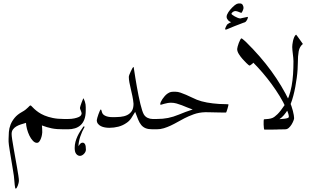

<svg xmlns="http://www.w3.org/2000/svg" viewBox="-20 -765 1856 1136"><path d="M357.9 0Q336.4 0 319.3 -1.2Q302.2 -2.4 287.1 -5.4Q272 -8.3 257.8 -12.7Q243.7 -17.1 228 -22.9Q229 -14.6 229.5 -3.7Q230 7.3 230 18.1Q230 22 228.3 32.2Q226.6 42.5 222.7 53.2Q218.8 64 212.9 72Q207 80.1 198.2 80.1Q186 80.1 174.3 67.6Q162.6 55.2 153.8 36.9Q145 18.6 139.6 -2Q134.3 -22.5 133.8 -38.1Q118.7 -33.7 103.3 -28.8Q87.9 -23.9 75.9 -16.6Q64 -9.3 56.4 1.2Q48.8 11.7 48.8 27.8Q48.8 38.1 52 59.8Q55.2 81.5 60.1 109.1Q64.9 136.7 70.3 167Q75.7 197.3 80.6 224.6Q85.4 252 88.6 273.2Q91.8 294.4 91.8 303.2Q91.8 310.1 89.8 318.4Q87.9 326.7 85 334Q82 341.3 78.9 346.2Q75.7 351.1 73.2 351.1Q70.8 351.1 69.6 345.2Q68.4 339.4 67.1 329.1Q65.9 318.8 64.9 304.9Q64 291 62 274.9Q60.5 266.1 57.9 249Q55.2 231.9 51.8 211.4Q48.3 190.9 44.7 168.7Q41 146.5 37.8 127.2Q34.7 107.9 32.7 93.3Q30.8 78.6 30.8 73.2V56.2Q30.8 37.1 32.5 15.6Q34.2 -5.9 42.2 -26.9Q50.3 -47.9 66.4 -67.6Q82.5 -87.4 110.8 -103Q123.5 -109.9 131.8 -116.7Q140.1 -123.5 145.5 -128.9Q150.9 -134.3 154.3 -137.7Q157.7 -141.1 160.2 -141.1Q163.1 -141.1 168.2 -135.3Q173.3 -129.4 183.1 -120.4Q192.9 -111.3 207.3 -101.1Q221.7 -90.8 242.9 -81.8Q264.2 -72.8 292.5 -66.9Q320.8 -61 357.9 -61H376Q394.5 -61 403.6 -51.5Q412.6 -42 412.6 -30.8Q412.6 -19.5 403.6 -9.8Q394.5 0 376 0Z M487.3 -110.8Q487.3 -80.1 479.2 -58.8Q471.2 -37.6 457 -24.7Q442.9 -11.7 423.8 -5.9Q404.8 0 382.3 0H364.3Q345.7 0 336.7 -9.8Q327.6 -19.5 327.6 -30.8Q327.6 -42 336.7 -51.5Q345.7 -61 364.3 -61H382.3Q403.3 -61 419.7 -64.5Q436 -67.9 447.3 -73.2Q457.5 -78.6 460.2 -84.7Q462.9 -90.8 462.9 -94.2Q462.9 -97.2 461.4 -101.6Q460 -106 458 -110.6Q456.1 -115.2 454.6 -119.4Q453.1 -123.5 453.1 -126Q453.1 -129.4 455.8 -138.2Q458.5 -147 462.2 -156.7Q465.8 -166.5 469.2 -174.6Q472.7 -182.6 474.1 -184.1Q479.5 -172.4 482.2 -163.8Q484.9 -155.3 486.1 -147.5Q487.3 -139.6 487.3 -131.1Q487.3 -122.6 487.3 -110.8ZM488.3 120.1Q488.3 127.4 484.9 134Q481.4 140.6 476.3 145.8Q471.2 150.9 465.1 154.1Q459 157.2 453.1 157.2Q440.9 157.2 431.4 146.2Q421.9 135.3 421.9 110.8Q421.9 91.3 426.5 74Q431.2 56.6 438.5 41Q445.8 25.4 455.1 11Q464.4 -3.4 474.1 -17.1Q478.5 -16.6 480 -15.6L481 -15.1Q473.1 -1.5 466.3 13.7Q459.5 28.8 454.6 43.9Q449.7 59.1 447 73.5Q444.3 87.9 444.3 100.1Q450.2 90.3 455.6 84.7Q460.9 79.1 469.2 79.1Q477.5 79.1 482.9 88.1Q488.3 97.2 488.3 120.1Z M882.8 0Q857.4 0 841.8 -6.3Q826.2 -12.7 815.7 -25.4Q805.2 -38.1 797.4 -57.4Q789.6 -76.7 779.8 -103Q767.1 -81.1 755.9 -64.7Q744.6 -48.3 729 -38.1Q707 -22.5 680.7 -15.6Q654.3 -8.8 627 -8.8Q614.3 -8.8 601.1 -11Q587.9 -13.2 577.1 -18.6Q566.4 -23.9 559.6 -32.7Q552.7 -41.5 552.7 -54.2Q552.7 -57.6 555.7 -67.9Q558.6 -78.1 562.5 -89.1Q566.4 -100.1 570.3 -108.6Q574.2 -117.2 576.2 -117.2Q577.6 -117.2 578.9 -115Q580.1 -112.8 580.8 -109.9Q581.5 -106.9 582.5 -104Q583.5 -101.1 584 -99.1Q585.4 -94.7 589.1 -90.1Q592.8 -85.4 600.1 -81.3Q607.4 -77.1 619.1 -74.5Q630.9 -71.8 647.9 -71.8Q670.4 -71.8 692.4 -73.7Q714.4 -75.7 731.4 -83.7Q748.5 -91.8 759.3 -107.4Q770 -123 770 -150.9Q768.1 -173.8 763.4 -196Q758.8 -218.3 753.9 -238.8Q749 -259.3 745.6 -277.3Q742.2 -295.4 742.2 -310.1Q742.2 -314.5 745.8 -324Q749.5 -333.5 754.2 -343.5Q758.8 -353.5 762.9 -360.8Q767.1 -368.2 768.1 -368.2Q771 -368.2 771.5 -365.7Q772 -363.3 772.9 -355Q776.4 -331.1 780.8 -304.2Q785.2 -277.3 790 -250.2Q794.9 -223.1 800 -197.5Q805.2 -171.9 810.5 -150.1Q815.9 -128.4 821 -112.3Q826.2 -96.2 831.1 -87.9Q839.4 -74.2 853.5 -67.6Q867.7 -61 882.8 -61H900.9Q919.4 -61 928.5 -51.5Q937.5 -42 937.5 -30.8Q937.5 -19.5 928.5 -9.8Q919.4 0 900.9 0Z M1332 -147Q1332 -145.5 1330.3 -137.9Q1328.6 -130.4 1325.9 -121.6Q1323.2 -112.8 1320.8 -106Q1318.4 -99.1 1316.9 -99.1Q1301.8 -99.1 1283.9 -99.4Q1266.1 -99.6 1249 -100.1Q1231.9 -100.6 1217.5 -100.8Q1203.1 -101.1 1194.8 -101.1Q1157.2 -100.1 1125.7 -88.6Q1094.2 -77.1 1070.8 -64.9Q1050.8 -54.7 1030.8 -43.2Q1010.7 -31.7 990.5 -22.2Q970.2 -12.7 949.5 -6.3Q928.7 0 907.2 0H889.2Q870.6 0 861.6 -9.8Q852.5 -19.5 852.5 -30.8Q852.5 -42 861.6 -51.5Q870.6 -61 889.2 -61H907.2Q925.8 -61 942.4 -62.5Q959 -64 974.6 -67.1Q990.2 -70.3 1005.9 -75.2Q1021.5 -80.1 1038.1 -86.9Q1056.6 -94.7 1078.1 -102.8Q1099.6 -110.8 1120.1 -117.2Q1103.5 -122.6 1087.6 -129.4Q1071.8 -136.2 1055.9 -142.3Q1040 -148.4 1024.2 -152.8Q1008.3 -157.2 992.2 -157.2Q981.4 -157.2 971.2 -155.3Q960.9 -153.3 952.6 -151.1Q944.3 -148.9 938.5 -147Q932.6 -145 931.2 -145Q928.2 -145 928.2 -148.9Q928.2 -154.3 931.6 -162.1Q935.1 -169.9 940.9 -178.7Q946.8 -187.5 954.1 -195.8Q961.4 -204.1 969.2 -210Q976.1 -214.8 981.2 -217.3Q986.3 -219.7 991.7 -220.9Q997.1 -222.2 1003.4 -222.2Q1009.8 -222.2 1019 -222.2Q1032.2 -222.2 1048.1 -216.8Q1064 -211.4 1080.8 -204.1Q1097.7 -196.8 1114.3 -188.7Q1130.9 -180.7 1145 -174.8Q1170.9 -164.6 1204.8 -158.4Q1238.8 -152.3 1276.9 -149.9Q1300.3 -148.9 1316.2 -148.7Q1332 -148.4 1332 -147Z M1446.8 -662.6Q1446.8 -661.1 1445.6 -656.7Q1444.3 -652.3 1441.9 -647.7Q1439.5 -643.1 1435.8 -638.7Q1432.1 -634.3 1427.7 -632.8Q1424.8 -632.3 1418.7 -629.9Q1412.6 -627.4 1404.3 -624.3Q1396 -621.1 1386.2 -617.4Q1376.5 -613.8 1366.7 -609.9Q1342.8 -600.6 1331.3 -595.2Q1319.8 -589.8 1315.9 -589.8Q1312 -589.8 1312 -593.8Q1312 -595.7 1313.5 -599.4Q1314.9 -603 1316.9 -607.2Q1318.8 -611.3 1320.8 -614.7Q1322.8 -618.2 1323.7 -619.6Q1325.2 -621.1 1328.4 -623.3Q1331.5 -625.5 1335.2 -627.7Q1338.9 -629.9 1342.3 -631.6Q1345.7 -633.3 1347.7 -633.8Q1344.2 -634.8 1339.4 -637.5Q1334.5 -640.1 1330.6 -644.3Q1326.7 -648.4 1323.7 -653.8Q1320.8 -659.2 1320.8 -666Q1320.8 -671.9 1323.7 -679Q1326.7 -686 1331.3 -693.1Q1335.9 -700.2 1341.6 -707Q1347.2 -713.9 1353 -719.7Q1362.8 -729.5 1369.4 -734.6Q1376 -739.7 1381.1 -741.9Q1386.2 -744.1 1390.6 -744.4Q1395 -744.6 1399.9 -744.6Q1410.6 -744.6 1415.8 -736.1Q1420.9 -727.5 1420.9 -717.8Q1420.9 -715.3 1419.4 -710.4Q1418 -705.6 1415.8 -700.9Q1413.6 -696.3 1411.4 -692.6Q1409.2 -689 1407.7 -689Q1405.8 -689 1401.9 -690.7Q1397.9 -692.4 1393.1 -694.3Q1388.2 -696.3 1382.8 -698Q1377.4 -699.7 1373 -699.7Q1364.7 -699.7 1357.2 -693.8Q1349.6 -688 1349.6 -682.6Q1349.6 -681.2 1355 -677Q1360.4 -672.9 1368.4 -668.2Q1376.5 -663.6 1385.5 -659.9Q1394.5 -656.2 1401.9 -655.8Q1407.7 -657.2 1414.6 -658.7Q1421.4 -660.2 1427.5 -661.4Q1433.6 -662.6 1438 -663.6Q1442.4 -664.6 1443.8 -665Q1444.8 -665 1445.8 -664.8Q1446.8 -664.6 1446.8 -662.6Z M1610.8 -59.6Q1624 -59.6 1637.9 -60.3Q1651.9 -61 1663.3 -62.5Q1674.8 -64 1681.9 -66.7Q1689 -69.3 1689 -73.2Q1689 -81.5 1685.8 -92.3Q1682.6 -103 1672.9 -124.5Q1656.7 -160.6 1634.5 -196.8Q1612.3 -232.9 1586.9 -267.6Q1561.5 -302.2 1533.9 -334.5Q1506.3 -366.7 1479 -394Q1478 -392.6 1474.9 -389.6Q1471.7 -386.7 1468 -384Q1464.4 -381.3 1461.2 -379.2Q1458 -377 1457 -377Q1455.1 -377 1449.7 -381.1Q1444.3 -385.3 1438.2 -391.6Q1432.1 -397.9 1425.5 -404.8Q1418.9 -411.6 1414.1 -417Q1402.8 -429.7 1393.1 -445.3Q1383.3 -460.9 1383.3 -475.1Q1383.3 -479 1386 -489.5Q1388.7 -500 1392.8 -510.7Q1397 -521.5 1401.4 -529.8Q1405.8 -538.1 1409.2 -538.1Q1410.2 -538.1 1413.6 -535.4Q1417 -532.7 1421.4 -529.1Q1425.8 -525.4 1429.9 -521.7Q1434.1 -518.1 1436 -516.1Q1522.5 -430.7 1585.2 -344.5Q1647.9 -258.3 1692.4 -166Q1699.2 -152.3 1704.3 -137.5Q1709.5 -122.6 1712.9 -108.9Q1716.3 -95.2 1718.3 -83.7Q1720.2 -72.3 1720.2 -65.9Q1720.2 -61 1716.1 -50.3Q1711.9 -39.6 1705.1 -28.3Q1698.2 -17.1 1688.7 -8.5Q1679.2 0 1668 0Q1657.2 0.5 1647 0.5Q1638.2 0.5 1629.2 0.7Q1620.1 1 1613.8 1Q1603.5 1 1598.4 -7.8Q1593.3 -16.6 1592.8 -27.8Q1592.3 -39.1 1596.9 -48.6Q1601.6 -58.1 1610.8 -59.6Z M1633.3 0.5Q1631.8 1 1620.1 1.2Q1608.4 1.5 1593.8 1.7Q1579.1 2 1564.9 2Q1550.8 2 1544.9 2Q1542.5 2 1541.3 -7.6Q1540 -17.1 1539.8 -28.3Q1539.6 -39.6 1540 -49.1Q1540.5 -58.6 1542 -59.1Q1556.2 -60.1 1568.8 -61.5Q1581.5 -63 1591.3 -66.9Q1604.5 -72.3 1621.8 -89.4Q1639.2 -106.4 1663.1 -142.1Q1678.7 -165.5 1689 -194.1Q1699.2 -222.7 1705.3 -255.6Q1711.4 -288.6 1713.9 -325.7Q1716.3 -362.8 1716.3 -402.8Q1716.3 -412.6 1715.1 -423.8Q1713.9 -435.1 1712.6 -446Q1711.4 -457 1710.2 -467.5Q1709 -478 1709 -486.8Q1709 -491.2 1710 -501.7Q1710.9 -512.2 1713.6 -523.4Q1716.3 -534.7 1720.7 -545.2Q1725.1 -555.7 1731.9 -560.1Q1732.4 -560.1 1738.8 -551.5Q1745.1 -543 1752.4 -532.7Q1761.2 -520.5 1772 -504.9Q1752.4 -489.3 1747.3 -461.7Q1742.2 -434.1 1742.2 -392.1Q1742.2 -376 1740.7 -353.3Q1739.3 -330.6 1735.8 -304.7Q1732.4 -278.8 1727.3 -251.2Q1722.2 -223.6 1715.3 -197.8Q1708.5 -171.9 1699.5 -149.2Q1690.4 -126.5 1679.2 -109.9Q1670.9 -97.2 1659.4 -83.5Q1647.9 -69.8 1633.3 -60.1Q1641.1 -58.6 1645 -49.8Q1648.9 -41 1649.2 -30.3Q1649.4 -19.5 1645.5 -10.3Q1641.6 -1 1633.3 0.5Z"/></svg>

Font: Scheherazade Urdu
Style: Regular
Weight: 400
Designer: SIL International
Foundry: SIL International
Version: Version 1.005 (build 117/117)